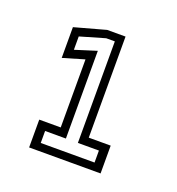

<svg xmlns="http://www.w3.org/2000/svg" viewBox="-67 -757 368 399"><g transform="rotate(20 116.5 -557.5)"><path d="M37.5 -415V-476.5H85V-627L37.5 -613V-681L106.5 -700H147V-476.5H195.5V-415ZM57 -432H176V-458.5H129.5V-683H110.5L55.5 -667V-637.5L103 -652.5V-458.5H57Z"/></g></svg>

Font: Tourney
Style: Regular
Weight: 400
Designer: Tyler Finck
Foundry: Etcetera Type Co
Version: Version 1.015